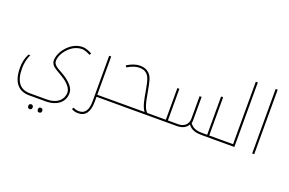

<svg xmlns="http://www.w3.org/2000/svg" viewBox="-132 -1252 3195 2126"><g transform="rotate(20 1465.0 -189.5)"><path d="M322 381C336 381 348 374 348 353C348 331 333 325 322 325C306 325 296 333 296 353C296 373 306 381 322 381ZM434 381C448 381 461 373 461 353C461 333 448 325 434 325C418 325 409 333 409 353C409 373 418 381 434 381Z M266 240H460C596 240 677 168 677 67C677 18 649 -16 626 -39C605 -60 576 -86 515 -120C465 -148 413 -173 413 -220C413 -293 474 -374 539 -413C570 -431 606 -442 641 -442C679 -442 724 -418 738 -410L753 -429C731 -443 685 -466 638 -466C550 -466 471 -406 424 -330C401 -292 389 -252 389 -220C389 -182 411 -158 429 -145C445 -133 466 -120 510 -95C564 -64 653 -5 653 68C653 142 596 216 461 216H266C150 216 89 143 89 -16C89 -66 99 -128 126 -181H103C74 -123 65 -68 65 -14C65 155 135 240 266 240Z M972 0H1088C1091 0 1093 -2 1093 -5V-20C1093 -23 1091 -24 1088 -24H972V-475H948V58C948 161 917 217 840 217C810 217 788 207 776 200L762 220C784 232 807 241 840 241C928 241 972 180 972 53Z M1078 0H1628C1631 0 1633 -2 1633 -5V-20C1633 -23 1631 -24 1628 -24H1561C1527 -58 1511 -101 1485 -256C1464 -369 1456 -414 1414 -453C1387 -478 1353 -489 1311 -489C1256 -489 1208 -470 1156 -437L1170 -419C1227 -451 1265 -465 1308 -465C1426 -465 1438 -377 1460 -259C1481 -137 1492 -76 1529 -24H1078C1075 -24 1073 -23 1073 -20V-5C1073 -2 1075 0 1078 0Z M2207 0H2428C2431 0 2433 -2 2433 -5V-20C2433 -23 2431 -24 2428 -24H2291V-475H2267V-24H2210C2143 -24 2097 -37 2061 -87C2064 -96 2066 -109 2066 -117V-397H2042V-132C2042 -66 1994 -24 1928 -24H1804V-397H1780V-24H1618C1615 -24 1613 -23 1613 -20V-5C1613 -2 1615 0 1618 0H1917C1984 0 2029 -26 2049 -66C2084 -13 2148 0 2207 0Z M2418 0H2596V-760H2572V-24H2418C2415 -24 2413 -23 2413 -20V-5C2413 -2 2415 0 2418 0Z M2806 -760V0H2830V-760Z"/></g></svg>

Font: Noto Kufi Arabic Thin
Style: Regular
Weight: 100
Designer: Monotype Design Team, David Williams, Khaled Hosny
Foundry: Google LLC
Version: Version 2.109